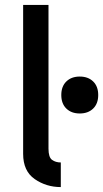

<svg xmlns="http://www.w3.org/2000/svg" viewBox="-20 -760 419 780"><path d="M74 -740H177V-156Q177 -121 191.5 -110.5Q206 -100 227 -100V0Q168 0 121 -32.5Q74 -65 74 -135ZM229 -374Q229 -409 249.5 -429Q270 -449 304 -449Q338 -449 358.5 -429Q379 -409 379 -374Q379 -339 358.5 -319Q338 -299 304 -299Q270 -299 249.5 -319Q229 -339 229 -374Z"/></svg>

Font: Easer Grotesk Variable
Style: Regular
Weight: 400
Designer: Boardeaser, Bonnie Shaver-Troup, Thomas Jockin
Foundry: Lexend
Version: Version 1.001;Glyphs 3.1.2 (3151)